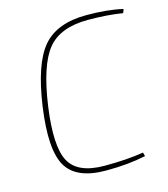

<svg xmlns="http://www.w3.org/2000/svg" viewBox="-107 -787 774 883"><g transform="rotate(-15 279.5 -345.0)"><path d="M474 -24 479 -6Q396 12 290 12Q148 12 101.5 -68.5Q55 -149 83 -347Q111 -544 178 -623Q245 -702 386 -702Q487 -702 559 -685L552 -667Q479 -679 387 -679Q255 -679 195 -605.5Q135 -532 108 -343Q82 -157 121.5 -84Q161 -11 289 -11Q396 -11 474 -24Z"/></g></svg>

Font: Exo 2.0 Thin
Style: Italic
Weight: 250
Italic angle: -8°
Designer: Natanael Gama
Version: Version 1.001;PS 001.001;hotconv 1.0.70;makeotf.lib2.5.58329